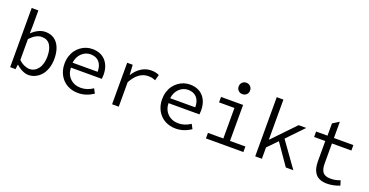

<svg xmlns="http://www.w3.org/2000/svg" viewBox="-32 -1484 4261 2217"><g transform="rotate(20 2098.5 -375.5)"><path d="M319.8 13.2Q284.7 13.2 244.1 -5.9Q203.6 -24.9 168.9 -57.1H166L159.2 0H92.8V-727.1H174.8V-543L172.9 -442.9Q208 -479.5 251.7 -500.7Q295.4 -522 337.9 -522Q434.6 -522 487.3 -452.9Q540 -383.8 540 -263.2Q540 -199.7 522 -147Q503.9 -94.2 473.4 -59.6Q442.9 -24.9 403.3 -5.9Q363.8 13.2 319.8 13.2ZM307.1 -56.2Q372.1 -56.2 413.6 -112.3Q455.1 -168.5 455.1 -262.2Q455.1 -351.6 421.6 -402.3Q388.2 -453.1 317.9 -453.1Q248 -453.1 174.8 -375V-118.2Q207 -87.4 242.7 -71.8Q278.3 -56.2 307.1 -56.2Z M929.7 13.2Q856.9 13.2 798.1 -18.3Q739.3 -49.8 703.9 -111.3Q668.5 -172.9 668.5 -253.9Q668.5 -302.2 681.9 -345.2Q695.3 -388.2 719 -420.2Q742.7 -452.1 773.9 -475.3Q805.2 -498.5 841.6 -510.3Q877.9 -522 915.5 -522Q1019 -522 1077.9 -457.3Q1136.7 -392.6 1136.7 -283.2Q1136.7 -254.9 1133.8 -234.9H753.4Q756.3 -152.8 807.9 -103.5Q859.4 -54.2 939.5 -54.2Q1015.1 -54.2 1087.4 -102.1L1116.7 -46.9Q1027.3 13.2 929.7 13.2ZM752.4 -294.9H1060.5Q1060.5 -372.6 1022.5 -414.8Q984.4 -457 916.5 -457Q855 -457 808.6 -413.1Q762.2 -369.1 752.4 -294.9Z M1345.2 0V-509.8H1413.1L1420.4 -388.2H1423.3Q1462.4 -451.2 1518.3 -486.6Q1574.2 -522 1640.1 -522Q1697.8 -522 1736.3 -501L1717.3 -430.2Q1689.9 -440.9 1672.4 -444.6Q1654.8 -448.2 1627.4 -448.2Q1507.3 -448.2 1427.2 -300.8V0Z M2128.9 13.2Q2056.2 13.2 1997.3 -18.3Q1938.5 -49.8 1903.1 -111.3Q1867.7 -172.9 1867.7 -253.9Q1867.7 -302.2 1881.1 -345.2Q1894.5 -388.2 1918.2 -420.2Q1941.9 -452.1 1973.1 -475.3Q2004.4 -498.5 2040.8 -510.3Q2077.1 -522 2114.7 -522Q2218.3 -522 2277.1 -457.3Q2335.9 -392.6 2335.9 -283.2Q2335.9 -254.9 2333 -234.9H1952.6Q1955.6 -152.8 2007.1 -103.5Q2058.6 -54.2 2138.7 -54.2Q2214.4 -54.2 2286.6 -102.1L2315.9 -46.9Q2226.6 13.2 2128.9 13.2ZM1951.7 -294.9H2259.8Q2259.8 -372.6 2221.7 -414.8Q2183.6 -457 2115.7 -457Q2054.2 -457 2007.8 -413.1Q1961.4 -369.1 1951.7 -294.9Z M2648.4 -692.9Q2648.4 -724.1 2668.5 -744.1Q2688.5 -764.2 2718.3 -764.2Q2748 -764.2 2768.3 -744.1Q2788.6 -724.1 2788.6 -692.9Q2788.6 -662.6 2768.3 -643.3Q2748 -624 2718.3 -624Q2688.5 -624 2668.5 -643.3Q2648.4 -662.6 2648.4 -692.9ZM2498.5 0V-67.9H2687.5V-442.9H2498.5V-509.8H2769.5V-67.9H2958.5V0Z M3104 0V-727.1H3186V-236.8H3189.9L3452.1 -509.8H3545.9L3352.1 -308.1L3572.3 0H3480L3301.3 -257.8L3186 -139.2V0Z M3990.7 13.2Q3939 13.2 3902.1 -1.7Q3865.2 -16.6 3844 -45.2Q3822.8 -73.7 3813.2 -110.8Q3803.7 -147.9 3803.7 -196.8V-442.9H3666.5V-509.8H3806.6V-660.2L3885.7 -710V-509.8H4124.5V-442.9H3885.7V-195.8Q3885.7 -123.5 3913.3 -89.4Q3940.9 -55.2 4008.8 -55.2Q4070.3 -55.2 4125.5 -78.1L4143.6 -18.1Q4063 13.2 3990.7 13.2Z"/></g></svg>

Font: Office Code Pro D
Style: Regular
Weight: 400
Designer: Nathan Rutzky & Paul D. Hunt
Foundry: Adobe Systems Incorporated
Version: Version 1.004;PS 001.004;hotconv 1.0.70;makeotf.lib2.5.58329